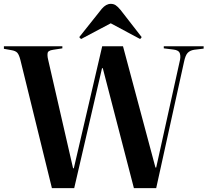

<svg xmlns="http://www.w3.org/2000/svg" viewBox="-23 -968 1068 988"><path d="M394 -767.1 384.8 -776.9 501 -922.9Q522.9 -948.2 546.9 -948.2Q561 -948.2 571.8 -941.4Q582.5 -934.6 597.2 -917L706.1 -776.9L698.2 -767.1L546.9 -848.1ZM244.1 0 82 -659.2Q75.2 -686 66.2 -696.3Q57.1 -706.5 35.2 -710L-2.9 -716.8V-730H297.9V-719.2L251 -711.9Q242.2 -710.4 238 -709.2Q233.9 -708 228.8 -704.8Q223.6 -701.7 222.4 -696.5Q221.2 -691.4 221.4 -682.1Q221.7 -672.9 225.1 -659.2L353 -102.1H356.9L502.9 -730H609.9L776.9 -106H780.8L900.9 -648.9Q908.2 -675.8 902.6 -692.9Q897 -710 870.1 -712.9L819.8 -719.2V-730H1024.9V-717.8L976.1 -711.9Q954.6 -708.5 942.6 -695.8Q930.7 -683.1 923.8 -648.9L780.8 0H666L505.9 -617.2H502L358.9 0Z"/></svg>

Font: Display Semibold
Style: Regular
Weight: 600
Designer: Latin by Veronika Burian and Jose Scaglione. Greek by Irene Vlachou. Cyrillic by Vera Evstafieva.
Foundry: TypeTogether
Version: Version 3.002